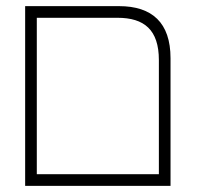

<svg xmlns="http://www.w3.org/2000/svg" viewBox="-20 -606 644 626"><path d="M62 0H536V-416C536 -532 476 -586 368 -586H62ZM100 -38V-548H363C450 -548 498 -509 498 -410V-38Z"/></svg>

Font: Noto Sans Hebrew ExtraCondensed ExtraLight
Style: Regular
Weight: 200
Width: 2
Designer: Monotype Design Team
Foundry: Monotype Imaging Inc.
Version: Version 2.004